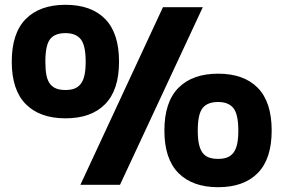

<svg xmlns="http://www.w3.org/2000/svg" viewBox="-20 -770 1181 800"><path d="M253 -277Q146 -277 87.5 -336Q29 -395 29 -513Q29 -632 87.5 -691Q146 -750 253 -750Q360 -750 418 -691Q476 -632 476 -513Q476 -395 418 -336Q360 -277 253 -277ZM253 -395Q275 -395 290.5 -401Q306 -407 316.5 -420.5Q327 -434 332 -456.5Q337 -479 337 -513Q337 -581 316.5 -606.5Q296 -632 253 -632Q208 -632 188.5 -606.5Q169 -581 169 -513Q169 -479 173.5 -456.5Q178 -434 188.5 -420.5Q199 -407 214.5 -401Q230 -395 253 -395ZM889 10Q782 10 723.5 -49Q665 -108 665 -226Q665 -345 723.5 -404Q782 -463 889 -463Q996 -463 1054 -404Q1112 -345 1112 -226Q1112 -108 1054 -49Q996 10 889 10ZM889 -108Q911 -108 926.5 -114Q942 -120 952.5 -133.5Q963 -147 968 -169.5Q973 -192 973 -226Q973 -294 952.5 -319.5Q932 -345 889 -345Q844 -345 824 -319.5Q804 -294 804 -226Q804 -192 809 -169.5Q814 -147 824 -133.5Q834 -120 850 -114Q866 -108 889 -108ZM659 -740H825L480 0H315Z"/></svg>

Font: Encode Sans Normal
Style: ExtraBold
Weight: 800
Designer: Pablo Impallari, Andres Torresi
Foundry: Pablo Impallari, Andres Torresi
Version: Version 1.000; ttfautohint (v1.00) -l 8 -r 50 -G 200 -x 14 -